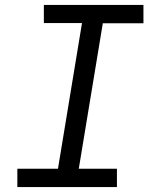

<svg xmlns="http://www.w3.org/2000/svg" viewBox="-20 -755 640 775"><path d="M50 0V-74H214L311 -662H157V-735H559V-661H395L298 -74H452V0Z"/></svg>

Font: Iosevka Slab Extended
Style: Italic
Weight: 400
Width: 7
Italic angle: -9°
Monospace: yes
Designer: Belleve Invis
Foundry: Belleve Invis
Version: Version 11.1.0; ttfautohint (v1.8.3)